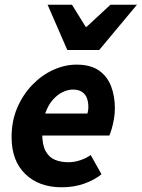

<svg xmlns="http://www.w3.org/2000/svg" viewBox="-20 -782 601 814"><path d="M241.6 12Q144.7 12 86.9 -44.5Q29.1 -100.9 29.1 -200.5Q29.1 -269.5 53.4 -325.8Q77.8 -382 117.7 -423Q157.6 -464 206.5 -486Q255.4 -508 304.5 -508Q364.2 -508 399.8 -482.9Q435.4 -457.8 451.2 -415.7Q467 -373.6 467 -322Q467 -298.3 462.8 -275.7Q458.7 -253.2 453.4 -235Q448 -216.9 443.6 -207.3H130.6L141.3 -300.7H350.6Q353 -308.4 353.8 -314.6Q354.6 -320.8 354.6 -329.1Q354.6 -349.2 348.5 -365.8Q342.4 -382.4 327.7 -392.3Q313 -402.3 288 -402.3Q269.4 -402.3 247 -392.1Q224.6 -381.9 204.7 -359.8Q184.7 -337.6 171.9 -301.9Q159 -266.2 159 -215.1Q159 -167.5 173.5 -141.2Q188 -114.9 213.1 -104.5Q238.2 -94.2 270.3 -94.2Q294.8 -94.2 320.6 -102.8Q346.3 -111.5 364.5 -124.8L410.3 -43.1Q379.8 -18.6 336.5 -3.3Q293.3 12 241.6 12ZM265.3 -570 181.8 -761.9H285.2L343.2 -668.3H347.2L448.2 -761.9H560.6L400.6 -570Z"/></svg>

Font: Source Sans 3 VF
Style: Italic
Weight: 200
Italic angle: -11°
Designer: Paul D. Hunt
Foundry: Adobe Systems Incorporated
Version: Version 3.042;hotconv 1.0.118;makeotfexe 2.5.65603